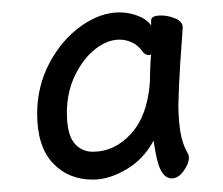

<svg xmlns="http://www.w3.org/2000/svg" viewBox="-20 -763 360 310"><path d="M275 -718Q270 -650 269 -624.5Q268 -599 268 -594Q268 -572 271 -551.5Q274 -531 284 -514Q285 -512 285 -508Q285 -499 276.5 -487Q268 -475 257 -475Q247 -475 240 -487.5Q233 -500 228 -536Q212 -506 184 -489.5Q156 -473 130 -473Q90 -473 65 -500Q40 -527 40 -579Q40 -624 60 -661.5Q80 -699 111 -721Q142 -743 173 -743Q188 -743 202.5 -737.5Q217 -732 224 -722V-730Q224 -738 240 -738Q252 -738 263.5 -733Q275 -728 275 -719ZM224 -675Q223 -675 222.5 -674.5Q222 -674 221 -674Q214 -674 210 -680Q203 -690 193 -694.5Q183 -699 173 -699Q153 -699 133.5 -683.5Q114 -668 101 -641Q88 -614 88 -581Q88 -547 99.5 -532.5Q111 -518 130 -518Q165 -518 191.5 -547Q218 -576 222 -630Q222 -635 222.5 -651Q223 -667 224 -675Z"/></svg>

Font: Moon Stars Kai T HW Light
Style: Regular
Weight: 300
Designer: GuiWonder
Version: Version 1.101